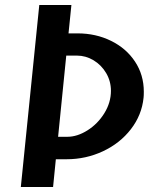

<svg xmlns="http://www.w3.org/2000/svg" viewBox="-20 -745 640 765"><path d="M136.5 -725H264.5L253 -612H289Q362 -612 422.5 -582.2Q483 -552.5 518 -499.5Q553 -446.5 553 -379.5Q553 -363.5 552 -355.5Q545 -286.5 501.5 -230.2Q458 -174 390 -142.2Q322 -110.5 245.5 -110.5H202.5L191.5 0H63ZM248.5 -200Q288 -200 328.8 -225.8Q369.5 -251.5 395.8 -294Q422 -336.5 422 -383Q422 -421.5 403 -453.8Q384 -486 352.8 -504.8Q321.5 -523.5 286.5 -523.5H244L211.5 -200Z"/></svg>

Font: JuliaMono ExtraBoldItalic
Style: Regular
Weight: 800
Italic angle: -9°
Monospace: yes
Designer: cormullion
Foundry: corm
Version: Version 0.049; ttfautohint (v1.8.4)